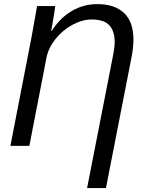

<svg xmlns="http://www.w3.org/2000/svg" viewBox="-20 -718 709 945"><path d="M408.7 207.5 537.6 -451.2Q544.4 -485.4 544.4 -511.7Q544.4 -564.9 518.1 -593.5Q491.7 -622.1 431.2 -622.1Q384.8 -622.1 336.2 -595.7Q287.6 -569.3 252.9 -525.6Q218.3 -481.9 209 -435.1L124.5 0H31.2L134.8 -533.2L162.6 -688H252Q246.1 -643.6 231.9 -565.4H233.9Q277.8 -632.3 335.2 -665Q392.6 -697.8 458.5 -697.8Q543.9 -697.8 590.3 -654.3Q636.7 -610.8 636.7 -523.4Q636.7 -485.8 628.4 -441.4L501.5 207.5Z"/></svg>

Font: Liberation Sans
Style: Italic
Weight: 400
Italic angle: -12°
Designer: Steve Matteson
Foundry: Ascender Corporation
Version: Version 2.1.5